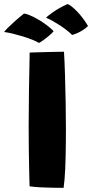

<svg xmlns="http://www.w3.org/2000/svg" viewBox="-88 -917 454 948"><path d="M226 10.5Q203.5 10.5 173.5 10Q143.5 9.5 113.2 8Q83 6.5 58 3Q57 -28 56 -77.5Q55 -127 54.2 -184.2Q53.5 -241.5 53.5 -294.5Q53.5 -377 55 -468.8Q56.5 -560.5 58.5 -657.5Q68 -658 89 -658.5Q110 -659 136 -659.8Q162 -660.5 186.8 -661Q211.5 -661.5 228 -661.5Q231 -610.5 233 -545.5Q235 -480.5 236.2 -411.2Q237.5 -342 237.5 -276Q237.5 -243 237 -209.2Q236.5 -175.5 236 -143.2Q235.5 -111 234 -82.2Q232.5 -53.5 230.5 -29.5Q228.5 -5.5 226 10.5ZM30.5 -850Q38.5 -850 56.5 -842.8Q74.5 -835.5 96.8 -823Q119 -810.5 140.2 -794.8Q161.5 -779 177 -763Q170.5 -754.5 155.2 -741.5Q140 -728.5 125 -718Q110 -707.5 104.5 -705Q91.5 -713 70 -721.5Q48.5 -730 23.8 -737.5Q-1 -745 -24.8 -750.8Q-48.5 -756.5 -67.5 -759Q-64.5 -764.5 -50 -779Q-35.5 -793.5 -14.2 -812.5Q7 -831.5 30.5 -850ZM245.5 -897Q253 -895 265.5 -885.2Q278 -875.5 292.5 -860.5Q307 -845.5 321.2 -826.8Q335.5 -808 346.5 -788.5Q335 -776.5 318.8 -766.8Q302.5 -757 288.2 -751.2Q274 -745.5 268 -744.5Q257 -755.5 241.8 -767.5Q226.5 -779.5 209 -791Q191.5 -802.5 173.8 -812.5Q156 -822.5 139.5 -829.5Q145.5 -837 175 -857.8Q204.5 -878.5 245.5 -897Z"/></svg>

Font: Grandstander Thin ExtraBold
Style: Regular
Weight: 800
Version: Version 1.200